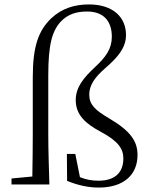

<svg xmlns="http://www.w3.org/2000/svg" viewBox="-20 -833 678 867"><path d="M125 0H203C201 -75 198 -152 198 -227V-493C198 -634 216 -693 254 -735C285 -768 324 -781 373 -781C453 -781 485 -732 485 -667C485 -613 458 -575 408 -529C359 -483 322 -440 322 -381C322 -313 368 -274 433 -239C516 -195 537 -160 537 -117C537 -57 502 -17 425 -17C394 -17 368 -22 341 -33L320 -138H282L283 -16C331 3 377 14 426 14C540 14 601 -45 601 -133C601 -194 571 -241 472 -299C409 -336 383 -361 383 -406C383 -448 408 -484 455 -525C513 -575 549 -618 549 -675C549 -757 488 -813 382 -813C318 -813 260 -796 211 -750C154 -695 128 -624 128 -484V-227C128 -164 127 -99 126 -36L32 -27V0Z"/></svg>

Font: Noto Serif CJK KR Light
Style: Regular
Weight: 300
Designer: Ryoko NISHIZUKA 西塚涼子 (kana & ideographs); Frank Grießhammer (Latin, Greek & Cyrillic); Wenlong ZHANG 张文龙 (bopomofo); San
Foundry: Adobe
Version: Version 2.001;hotconv 1.1.0;makeotfexe 2.6.0